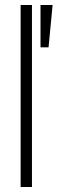

<svg xmlns="http://www.w3.org/2000/svg" viewBox="-20 -743 229 763"><path d="M62 0V-723H107V0ZM141 -555V-723H189L173 -555Z"/></svg>

Font: Archivo Condensed Thin
Style: Regular
Weight: 250
Width: 3
Designer: Hector Gatti
Foundry: Omnibus-Type
Version: Version 2.001